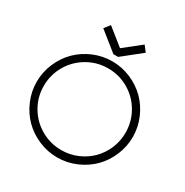

<svg xmlns="http://www.w3.org/2000/svg" viewBox="-202 -1056 1190 1236"><g transform="rotate(30 392.5 -437.5)"><path d="M392.1 -793.9H393.1L518.1 -893.1L550.8 -851.1L410.2 -738.8H375L234.9 -851.1L268.1 -893.1ZM393.1 -36.1Q455.1 -36.1 511 -60.1Q566.9 -84 607.4 -124.5Q647.9 -165 671.9 -220.9Q695.8 -276.9 695.8 -338.9Q695.8 -421.4 655.5 -491.5Q615.2 -561.5 545.4 -602.3Q475.6 -643.1 393.1 -643.1Q310.5 -643.1 240.5 -602.3Q170.4 -561.5 129.6 -491.5Q88.9 -421.4 88.9 -338.9Q88.9 -256.3 129.6 -186.5Q170.4 -116.7 240.5 -76.4Q310.5 -36.1 393.1 -36.1ZM254.6 -667.5Q320.8 -695.8 393.1 -695.8Q465.3 -695.8 531.5 -667.5Q597.7 -639.2 645.5 -591.3Q693.4 -543.5 721.7 -477.3Q750 -411.1 750 -338.9Q750 -266.6 721.7 -200.4Q693.4 -134.3 645.5 -86.4Q597.7 -38.6 531.5 -10.3Q465.3 18.1 393.1 18.1Q320.8 18.1 254.6 -10.3Q188.5 -38.6 140.6 -86.4Q92.8 -134.3 64.5 -200.4Q36.1 -266.6 36.1 -338.9Q36.1 -411.1 64.5 -477.3Q92.8 -543.5 140.6 -591.3Q188.5 -639.2 254.6 -667.5Z"/></g></svg>

Font: Rawengulk
Style: Demibold
Weight: 600
Version: Version 0.92